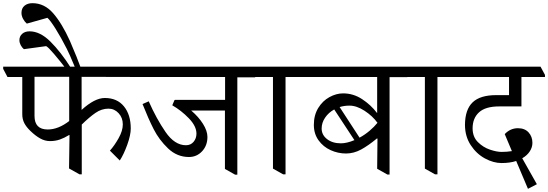

<svg xmlns="http://www.w3.org/2000/svg" viewBox="-51 -1064 3446 1207"><path d="M462 -581V-373Q544 -448 608 -448Q685 -448 728 -395.5Q771 -343 771 -256Q771 -215 749 -154Q727 -93 702 -55L640 -117Q668 -148 694.5 -195Q721 -242 721 -282Q721 -324 694.5 -352.5Q668 -381 631 -381Q588 -381 549.5 -354.5Q511 -328 463 -281V32H449L383 -5L386 -215H383Q354 -197 325.5 -187Q297 -177 263 -177Q232 -177 202 -193.5Q172 -210 140 -241Q114 -266 101.5 -290.5Q89 -315 89 -346V-580H-4L-31 -631V-645H796L824 -593V-580ZM384 -303V-581H166V-335Q166 -250 249 -250Q315 -250 384 -303Z M388 -808Q437 -694 457 -637H422Q382 -733 369 -757Q333 -828 298.5 -883Q264 -938 247 -952L119 -916H117Q104 -927 94 -945.5Q84 -964 84 -983Q84 -1012 103 -1028Q122 -1044 153 -1044Q228 -1044 283 -981Q338 -918 388 -808ZM397 -634 363 -633Q325 -682 288.5 -725Q252 -768 239 -774L100 -755H99Q87 -765 79 -780.5Q71 -796 71 -811Q71 -836 88.5 -851.5Q106 -867 135 -867Q201 -867 266 -802.5Q331 -738 397 -634Z M1553 -578H1441V34H1427L1363 -2V-369H1151Q1197 -330 1225 -285.5Q1253 -241 1253 -203Q1253 -149 1219.5 -113Q1186 -77 1137 -77Q1062 -77 1005.5 -131Q949 -185 915 -252Q881 -319 845 -410L884 -427Q932 -318 989.5 -234.5Q1047 -151 1118 -151Q1148 -151 1166 -172.5Q1184 -194 1184 -224Q1184 -271 1136 -320.5Q1088 -370 1032 -402L1046 -435H1049L1048 -436H1364V-580H820L793 -631V-645H1527L1554 -593Z M1855 -593V-580H1744V32H1729L1665 -4V-580H1550L1523 -631V-645H1827Z M2510 -592V-579H2398V33H2384L2320 -3L2322 -192L2319 -194Q2265 -149 2219 -124Q2173 -99 2124 -99Q2074 -99 2027.5 -120Q1981 -141 1951.5 -182Q1922 -223 1922 -279Q1922 -340 1949.5 -385Q1977 -430 2020 -453.5Q2063 -477 2106 -477Q2170 -477 2225 -441Q2280 -405 2319 -354H2320V-580H1851L1824 -631V-645H2482ZM2210 -199Q2243 -217 2272.5 -242Q2302 -267 2322 -292Q2291 -335 2241 -367.5Q2191 -400 2146 -400Q2113 -400 2084 -391L2209 -199ZM2177 -183 2050 -376Q2014 -356 1992.5 -324Q1971 -292 1971 -256Q1971 -216 2005 -189.5Q2039 -163 2092 -163Q2129 -163 2177 -183Z M2810 -593V-580H2699V32H2684L2620 -4V-580H2505L2478 -631V-645H2782Z M3375 -593V-580H3227V-395H3087Q3001 -395 2960.5 -358Q2920 -321 2920 -257Q2920 -204 2953 -171Q2986 -138 3028.5 -123.5Q3071 -109 3102 -109Q3135 -109 3167 -114L3122 -221Q3157 -258 3205 -258Q3248 -258 3272 -231.5Q3296 -205 3296 -166Q3296 -138 3279.5 -112.5Q3263 -87 3232 -69L3324 94L3268 123L3194 -52Q3155 -39 3102 -39Q3051 -39 2997.5 -68Q2944 -97 2908 -152Q2872 -207 2872 -280Q2873 -376 2920.5 -421Q2968 -466 3068 -466H3149V-580H2806L2779 -631V-645H3347Z"/></svg>

Font: Grenzecho Serif
Style: Serif-Regular
Weight: 400
Designer: Dan Reynolds
Foundry: Dan Reynolds
Version: Version 1.001; ttfautohint (v1.1) -l 5 -r 5 -G 72 -x 0 -D la